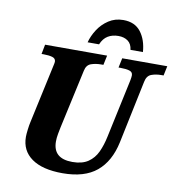

<svg xmlns="http://www.w3.org/2000/svg" viewBox="-99 -1025 1042 1125"><g transform="rotate(10 422.0 -463.0)"><path d="M348 10Q228 10 164 -35.5Q100 -81 100 -163Q100 -179 103.5 -207Q107 -235 111 -252L184 -589Q191 -619 191 -625Q191 -645 170.5 -651Q150 -657 119 -657H106L117 -714H486L474 -657H461Q428 -657 401 -647.5Q374 -638 367 -603L290 -251Q287 -237 282.5 -212.5Q278 -188 278 -167Q278 -65 393 -65Q451 -65 486.5 -89Q522 -113 541 -154Q560 -195 571 -248L645 -594Q647 -603 648 -612Q649 -621 649 -625Q649 -645 629 -651Q609 -657 577 -657H564L576 -714H844L832 -657H819Q786 -657 759.5 -647Q733 -637 726 -600L648 -227Q623 -110 550.5 -50Q478 10 348 10ZM360 -771Q370 -810 394.5 -848Q419 -886 457 -911Q495 -936 544 -936Q613 -936 648.5 -889.5Q684 -843 689 -771H615Q611 -806 588.5 -822.5Q566 -839 532 -839Q496 -839 469.5 -823Q443 -807 428 -771Z"/></g></svg>

Font: Noto Serif ExtraBold
Style: Italic
Weight: 800
Italic angle: -12°
Designer: Monotype Design Team
Foundry: Monotype Imaging Inc.
Version: Version 2.013